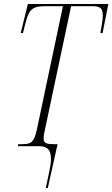

<svg xmlns="http://www.w3.org/2000/svg" viewBox="-20 -734 564 964"><path d="M210 210H220L269 -10H258C221 -10 199 -12 199 -37C199 -52 202 -66 206 -85L337 -703H441C482 -703 496 -694 496 -657C496 -636 492 -613 484 -568H495L524 -714H120L84 -568H95L109 -622C127 -694 150 -703 212 -703H296L165 -83C150 -13 132 -10 84 -10H71L70 0H175C208 0 236 9 236 65C236 96 224 141 210 210Z"/></svg>

Font: Noto Serif Display ExtraCondensed ExtraLight
Style: Italic
Weight: 200
Width: 2
Italic angle: -12°
Designer: Monotype Design Team
Foundry: Monotype Imaging Inc.
Version: Version 2.009